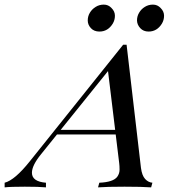

<svg xmlns="http://www.w3.org/2000/svg" viewBox="-103 -808 755 828"><path d="M362.8 -501.5 158.7 -248H393.6ZM319.8 0 325.2 -20Q385.7 -22.5 402.8 -45.9Q412.6 -59.6 412.6 -76.2Q412.6 -92.8 411.1 -104L396 -228H142.6L74.2 -143.1Q34.7 -94.7 34.7 -63Q34.7 -24.9 95.2 -20V0Q65.4 -2.9 3.9 -2.9Q-57.6 -2.9 -83 0V-20Q-39.1 -31.2 25.9 -112.8L428.2 -615.2H442.9L504.9 -84Q509.3 -50.8 522.9 -36.1Q536.6 -21.5 554.2 -20L548.8 0Q508.8 -2.9 434.1 -2.9Q359.4 -2.9 319.8 0ZM589.8 -773.4Q604.5 -758.8 604.5 -740.2Q604.5 -721.7 595.2 -706.1Q574.2 -671.9 537.6 -671.9Q515.6 -671.9 502 -686.5Q488.3 -701.2 487.8 -719.7Q487.8 -738.3 497.1 -753.4Q505.9 -768.6 521.5 -778.3Q537.1 -788.1 556.6 -788.1Q576.2 -788.1 589.8 -773.4ZM377.9 -773.4Q392.6 -758.8 392.6 -740.2Q392.6 -721.7 383.3 -706.1Q362.3 -671.9 325.7 -671.9Q302.7 -671.9 289.1 -686.5Q275.4 -701.2 275.4 -719.7Q275.4 -738.3 284.7 -753.4Q293.9 -768.6 309.6 -778.3Q325.2 -788.1 344.7 -788.1Q364.3 -788.1 377.9 -773.4Z"/></svg>

Font: PlayfairDisplaySC-Italic
Style: Italic
Weight: 400
Italic angle: -14°
Designer: Claus Eggers Sørensen
Foundry: Claus Eggers Sørensen
Version: Version 1.004;PS 001.004;hotconv 1.0.70;makeotf.lib2.5.58329